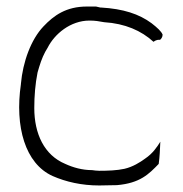

<svg xmlns="http://www.w3.org/2000/svg" viewBox="-20 -610 561 588"><path d="M44 -352C25 -222 57 -109 141 -71C182 -53 230 -42 284 -42C302 -42 319 -43 338 -43C409 -49 436 -77 466 -108C469 -128 470 -153 471 -176C461 -160 448 -140 424 -124C409 -113 387 -99 361 -93C338 -88 311 -87 284 -87C276 -87 270 -88 262 -89C232 -89 204 -97 180 -108C115 -135 85 -201 85 -279C85 -316 88 -353 95 -388L100 -405C107 -428 115 -447 126 -464C147 -506 196 -547 254 -547C271 -547 283 -545 299 -542C363 -538 413 -516 450 -482C454 -484 458 -489 470 -488C473 -490 478 -496 478 -504C474 -514 462 -525 444 -539C406 -567 358 -583 289 -587H287C283 -588 278 -589 274 -590H246C183 -590 145 -563 113 -529C75 -489 50 -421 44 -353Z"/></svg>

Font: SolarCharger
Style: 150
Weight: 100
Designer: Mew Too
Foundry: Cannot Into Space Fonts/KineticPlasma Fonts
Version: Version 1.100